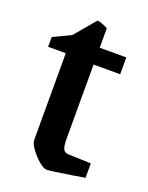

<svg xmlns="http://www.w3.org/2000/svg" viewBox="-110 -595 513 665"><g transform="rotate(20 146.5 -263.0)"><path d="M145 10Q133 10 115 -5.5Q97 -21 83 -40.5Q69 -60 69 -72V-392H4V-428L69 -459L134 -536Q140 -536 150.5 -532Q161 -528 173 -522V-450H271V-388H173V-116Q173 -87 178.5 -76.5Q184 -66 197 -66L281 -63V-10Q259 -6 230 -1.5Q201 3 176.5 6.5Q152 10 145 10Z"/></g></svg>

Font: Grenze Gotisch Medium
Style: Regular
Weight: 500
Designer: Renata Polastri
Foundry: Omnibus-Type
Version: Version 1.001